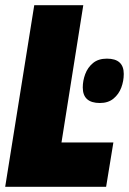

<svg xmlns="http://www.w3.org/2000/svg" viewBox="-32 -720 497 740"><path d="M-12 0 100 -700H289L205 -171H405L377 0ZM287 -383Q287 -409 296.5 -434.5Q306 -460 326.5 -477Q347 -494 380 -494Q445 -494 445 -435Q445 -408 435.5 -382.5Q426 -357 405.5 -340Q385 -323 353 -323Q287 -323 287 -383Z"/></svg>

Font: Georama Semi Condensed Black
Style: Italic
Weight: 900
Width: 4
Italic angle: -9°
Designer: Jean-Baptiste Levee
Foundry: Production Type
Version: Version 1.000